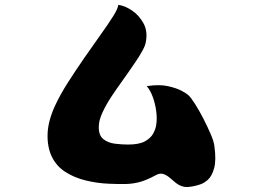

<svg xmlns="http://www.w3.org/2000/svg" viewBox="-20 -770 1040 789"><path d="M579 -596Q577 -583 565.5 -562Q554 -541 538.5 -518Q523 -495 509 -475Q499 -460 479 -432.5Q459 -405 437.5 -372.5Q416 -340 401 -307.5Q386 -275 386 -250Q385 -214 404.5 -198.5Q424 -183 452 -179.5Q480 -176 506 -176Q552 -176 576 -189.5Q600 -203 610 -222Q620 -241 622 -257Q626 -283 622 -313Q618 -343 608 -371Q598 -399 583 -416Q634 -424 670 -416Q706 -408 727 -396.5Q748 -385 754 -379Q765 -369 782 -342Q799 -315 816 -282Q833 -249 846 -218.5Q859 -188 861 -170Q869 -112 860 -79Q851 -46 834 -31Q817 -16 799 -11Q774 -3 750.5 -1.5Q727 0 703 -18Q692 -27 679.5 -38Q667 -49 652.5 -54.5Q638 -60 620 -50Q585 -31 557.5 -23Q530 -15 500 -14Q470 -13 427 -15Q379 -17 332 -28.5Q285 -40 248.5 -63.5Q212 -87 193 -126Q174 -166 175.5 -218.5Q177 -271 205 -333Q226 -379 258.5 -430Q291 -481 326 -531.5Q361 -582 392.5 -626Q424 -670 444.5 -702.5Q465 -735 466 -750Q492 -747 521.5 -727.5Q551 -708 569.5 -674.5Q588 -641 579 -596Z"/></svg>

Font: Potta One
Style: Regular
Weight: 400
Designer: 108,108go
Foundry: Font Zone 108
Version: Version 1.000